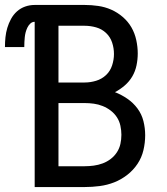

<svg xmlns="http://www.w3.org/2000/svg" viewBox="-55 -755 675 775"><path d="M85 0V-667Q75 -667 67.5 -660Q60 -653 55.5 -643.5Q51 -634 48.5 -624.5Q46 -615 45 -605Q44 -595 43.5 -585Q43 -575 43 -565H-35Q-35 -585 -33 -604.5Q-31 -624 -25.5 -642.5Q-20 -661 -10.5 -678.5Q-1 -696 13.5 -709Q28 -722 46.5 -728.5Q65 -735 85 -735H287Q314 -735 341.5 -731Q369 -727 394 -716Q419 -705 440.5 -686.5Q462 -668 475.5 -644.5Q489 -621 495 -593.5Q501 -566 501 -539Q501 -515 496 -491Q491 -467 479 -446.5Q467 -426 448.5 -410Q430 -394 409 -383Q435 -373 459 -356.5Q483 -340 500 -317Q517 -294 524 -266Q531 -238 531 -209Q531 -179 524 -149Q517 -119 500 -93.5Q483 -68 458.5 -49Q434 -30 406 -19Q378 -8 347.5 -4Q317 0 287 0ZM181 -422H287Q310 -422 333 -429Q356 -436 373 -452Q390 -468 397.5 -491Q405 -514 405 -537Q405 -561 397.5 -583.5Q390 -606 373 -622Q356 -638 333 -644.5Q310 -651 287 -651H181ZM181 -84H287Q305 -84 323.5 -86.5Q342 -89 359.5 -95.5Q377 -102 392 -113.5Q407 -125 417 -140.5Q427 -156 431 -174Q435 -192 435 -211Q435 -229 431 -247.5Q427 -266 417 -281.5Q407 -297 392 -308.5Q377 -320 359.5 -327Q342 -334 323.5 -336.5Q305 -339 287 -339H181Z"/></svg>

Font: Iosevka Medium Extended
Style: Regular
Weight: 500
Width: 7
Monospace: yes
Designer: Belleve Invis
Foundry: Belleve Invis
Version: Version 32.5.0; ttfautohint (v1.8.4)